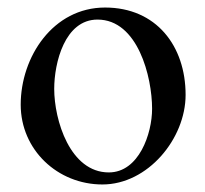

<svg xmlns="http://www.w3.org/2000/svg" viewBox="-20 -480 545 510"><path d="M384 -191C384 -125 349 -22 269 -22C166 -22 124 -161 124 -244C124 -313 152 -428 239 -428C346 -428 384 -276 384 -191ZM473 -228C473 -358 395 -460 259 -460C121 -460 35 -329 35 -202C35 -82 133 10 252 10C373 10 473 -112 473 -228Z"/></svg>

Font: XITS
Style: Regular
Weight: 400
Designer: MicroPress Inc., with final additions and corrections provided by Coen Hoffman, Elsevier (retired)
Version: Version 1.302